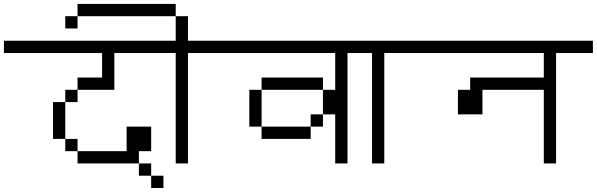

<svg xmlns="http://www.w3.org/2000/svg" viewBox="-20 -895 3040 978"><path d="M1000 -625H562.5V-437.5H375V-500H500V-625H0V-687.5H1000ZM250 -375H312.5V-187.5H250ZM312.5 -187.5H375V-125H312.5ZM312.5 -437.5H375V-375H312.5ZM375 -125H625V-250H750V-125H687.5V-62.5H375ZM687.5 -62.5H750V0H687.5ZM750 0H812.5V62.5H750Z M875 -812.5H375V-875H875ZM312.5 -812.5H375V-750H312.5ZM750 -687.5H875V-812.5H937.5V-687.5H1000V-625H937.5V-62.5H875V-625H750Z M2000 -625H1750V-62.5H1687.5V-312.5H1625V-437.5H1687.5V-625H1000V-687.5H2000ZM1250 -437.5H1312.5V-250H1250ZM1312.5 -250H1562.5V-187.5H1312.5ZM1312.5 -500H1625V-437.5H1312.5ZM1562.5 -312.5H1625V-250H1562.5Z M2000 -625H1937.5V-62.5H1875V-625H1750V-687.5H2000Z M3000 -625H2812.5V-62.5H2750V-437.5H2437.5V-312.5H2312.5V-437.5H2375V-500H2750V-625H2000V-687.5H3000Z"/></svg>

Font: ChillBitmapSE 16px
Style: Regular
Weight: 400
Designer: Designed by Warren2060
Foundry: ChillType
Version: Version 1.000